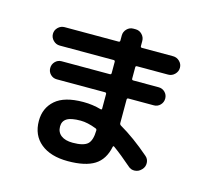

<svg xmlns="http://www.w3.org/2000/svg" viewBox="-119 -939 1237 1139"><g transform="rotate(15 500.0 -370.0)"><path d="M390 -53Q456 -53 481 -75.5Q506 -98 507 -160Q507 -168 499 -171Q445 -192 403 -192Q344 -192 318.5 -176Q293 -160 293 -127Q293 -92 318.5 -72.5Q344 -53 390 -53ZM167 -590Q144 -590 127 -607Q110 -624 110 -647Q110 -670 127 -686.5Q144 -703 167 -703H498Q507 -703 507 -712V-743Q507 -766 523.5 -783Q540 -800 563 -800H577Q600 -800 616.5 -783Q633 -766 633 -743V-712Q633 -703 642 -703H833Q856 -703 873 -686.5Q890 -670 890 -647Q890 -624 873 -607Q856 -590 833 -590H642Q633 -590 633 -582V-512Q633 -503 642 -503H798Q821 -503 837 -487Q853 -471 853 -448Q853 -425 837 -408.5Q821 -392 798 -392H642Q633 -392 633 -383V-239Q633 -231 640 -226Q730 -174 827 -90Q845 -75 846 -51Q847 -27 831 -10L828 -7Q812 10 788.5 11.5Q765 13 748 -3Q685 -58 635 -94Q628 -99 626 -91Q610 -11 553.5 24.5Q497 60 390 60Q284 60 223.5 10.5Q163 -39 163 -127Q163 -206 218.5 -254.5Q274 -303 390 -303Q447 -303 499 -288Q507 -286 507 -294V-383Q507 -392 498 -392H202Q179 -392 163 -408Q147 -424 147 -447Q147 -470 163 -486.5Q179 -503 202 -503H498Q507 -503 507 -512V-581Q507 -590 498 -590Z"/></g></svg>

Font: Rounded Mplus 1c Bold
Style: Bold
Weight: 700
Version: Version 1.059.20150529